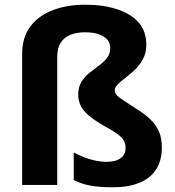

<svg xmlns="http://www.w3.org/2000/svg" viewBox="-20 -785 742 815"><path d="M601 -595Q601 -561 587.5 -535.5Q574 -510 554 -490.5Q534 -471 513.5 -455.5Q493 -440 480 -427Q467 -414 467 -402Q467 -390 476.5 -380Q486 -370 507 -357Q528 -344 562 -321Q597 -299 620 -276.5Q643 -254 655 -226Q667 -198 667 -159Q667 -103 642.5 -65.5Q618 -28 571.5 -9Q525 10 460 10Q401 10 362 2.5Q323 -5 293 -21V-138Q310 -128 334 -118.5Q358 -109 383.5 -103.5Q409 -98 432 -98Q471 -98 492 -113.5Q513 -129 513 -157Q513 -173 506.5 -186.5Q500 -200 480 -215Q460 -230 421 -251Q380 -275 356.5 -295Q333 -315 322.5 -336.5Q312 -358 312 -384Q312 -415 325.5 -437Q339 -459 359.5 -475.5Q380 -492 400.5 -507Q421 -522 434.5 -539.5Q448 -557 448 -581Q448 -613 419 -630.5Q390 -648 341 -648Q305 -648 278.5 -637Q252 -626 237.5 -603.5Q223 -581 223 -544V0H74V-556Q74 -627 109 -673Q144 -719 204.5 -742Q265 -765 341 -765Q418 -765 476.5 -746Q535 -727 568 -690Q601 -653 601 -595Z"/></svg>

Font: Noto Sans Syriac Eastern
Style: Bold
Weight: 700
Designer: Patrick Giasson and the Monotype Design Team
Foundry: Monotype Imaging Inc.
Version: Version 3.001